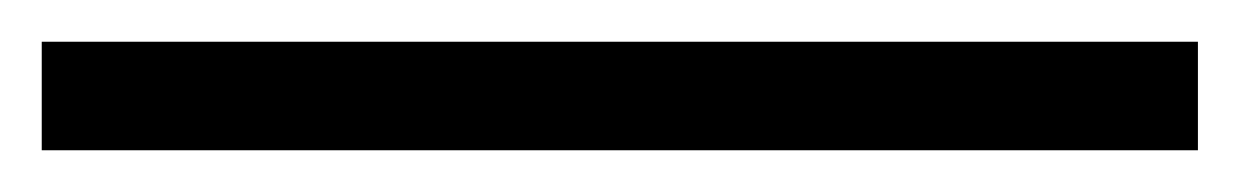

<svg xmlns="http://www.w3.org/2000/svg" viewBox="-20 132 594 92"><path d="M0 152H554V204H0Z"/></svg>

Font: Trueno
Style: Lt
Weight: 300
Designer: Julieta Ulanovsky
Foundry: Julieta Ulanovsky
Version: Version 3.001b